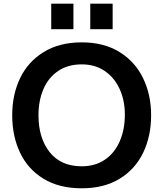

<svg xmlns="http://www.w3.org/2000/svg" viewBox="-20 -1001 882 1038"><path d="M46 0ZM46 -378Q46 -489 88.5 -578Q131 -667 216 -719.5Q301 -772 422 -772Q542 -772 626.5 -719.5Q711 -667 754 -577.5Q797 -488 797 -378Q797 -265 754 -175.5Q711 -86 626.5 -34.5Q542 17 422 17Q300 17 215.5 -34.5Q131 -86 88.5 -175.5Q46 -265 46 -378ZM655 -381Q655 -458 627 -519.5Q599 -581 546.5 -617Q494 -653 422 -653Q347 -653 294 -617Q241 -581 214.5 -518.5Q188 -456 188 -378Q188 -255 248.5 -178.5Q309 -102 422 -102Q495 -102 547.5 -138Q600 -174 627.5 -237.5Q655 -301 655 -381ZM468 -981H589V-843H468ZM257 -981H377V-843H257Z"/></svg>

Font: Biryani
Style: Bold
Weight: 700
Designer: Dan Reynolds and Mathieu Reguer
Foundry: Dan Reynolds and Mathieu Reguer
Version: Version 1.004; ttfautohint (v1.1) -l 5 -r 5 -G 72 -x 0 -D la